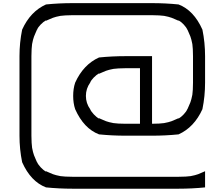

<svg xmlns="http://www.w3.org/2000/svg" viewBox="-20 -853 1361 1207"><path d="M1102.5 258.3Q1126.7 258.3 1146.7 257.1Q1166.7 255.8 1178.3 254.2Q1190 252.5 1205 248.3Q1220 244.2 1225.4 242.1Q1230.8 240 1247.1 232.9Q1263.3 225.8 1269.2 223.3V325Q1187.5 333.3 1102.5 333.3H435.8Q350.8 333.3 269.2 325Q173.3 288.3 119.2 166.7Q102.5 85 102.5 0V-500Q102.5 -585 119.2 -666.7Q170.8 -780.8 269.2 -825Q350.8 -833.3 435.8 -833.3H935.8Q1020.8 -833.3 1102.5 -825Q1198.3 -788.3 1252.5 -666.7Q1269.2 -585 1269.2 -500V-333.3Q1269.2 -248.3 1252.5 -166.7Q1200.8 -52.5 1102.5 -8.3Q1020.8 0 935.8 0H769.2Q684.2 0 602.5 -8.3Q506.7 -45 452.5 -166.7Q440 -204.2 440 -250Q440 -295.8 452.5 -333.3Q504.2 -447.5 602.5 -491.7Q684.2 -500 769.2 -500H935.8V-75Q960 -75 980 -76.2Q1000 -77.5 1011.7 -79.2Q1023.3 -80.8 1038.3 -85Q1053.3 -89.2 1058.8 -91.2Q1064.2 -93.3 1080.4 -100.4Q1096.7 -107.5 1102.5 -110V-107.5Q1117.5 -115.8 1134.6 -133.8Q1151.7 -151.7 1157.5 -166.7H1158.3Q1160.8 -172.5 1167.9 -188.8Q1175 -205 1177.1 -210.4Q1179.2 -215.8 1183.3 -230.8Q1187.5 -245.8 1189.2 -257.5Q1190.8 -269.2 1192.1 -289.2Q1193.3 -309.2 1193.3 -333.3V-500Q1193.3 -524.2 1192.1 -544.2Q1190.8 -564.2 1189.2 -575.8Q1187.5 -587.5 1183.3 -602.5Q1179.2 -617.5 1177.1 -622.9Q1175 -628.3 1167.9 -644.6Q1160.8 -660.8 1158.3 -666.7H1157.5Q1151.7 -680.8 1135 -698.8Q1118.3 -716.7 1102.5 -725V-722.5Q1096.7 -725 1080.4 -732.1Q1064.2 -739.2 1058.8 -741.2Q1053.3 -743.3 1038.3 -747.5Q1023.3 -751.7 1011.7 -753.3Q1000 -755 980 -756.2Q960 -757.5 935.8 -757.5H435.8Q411.7 -757.5 391.7 -756.2Q371.7 -755 360 -753.3Q348.3 -751.7 333.3 -747.5Q318.3 -743.3 312.9 -741.2Q307.5 -739.2 291.2 -732.1Q275 -725 269.2 -722.5V-725Q253.3 -716.7 235.8 -698.8Q218.3 -680.8 213.3 -666.7H212.5Q210 -660.8 202.9 -644.6Q195.8 -628.3 193.8 -622.9Q191.7 -617.5 187.5 -602.5Q183.3 -587.5 181.7 -575.8Q180 -564.2 178.8 -544.2Q177.5 -524.2 177.5 -500V0Q177.5 24.2 178.8 44.2Q180 64.2 181.7 75.8Q183.3 87.5 187.5 102.5Q191.7 117.5 193.8 122.9Q195.8 128.3 202.9 144.6Q210 160.8 212.5 166.7H213.3Q219.2 180.8 236.2 199.2Q253.3 217.5 269.2 225.8V223.3Q275 225.8 291.2 232.9Q307.5 240 312.9 242.1Q318.3 244.2 333.3 248.3Q348.3 252.5 360 254.2Q371.7 255.8 391.7 257.1Q411.7 258.3 435.8 258.3ZM860 -75V-424.2H769.2Q745 -424.2 725 -422.9Q705 -421.7 693.3 -420Q681.7 -418.3 666.7 -414.2Q651.7 -410 646.2 -407.9Q640.8 -405.8 624.6 -398.8Q608.3 -391.7 602.5 -389.2V-391.7Q586.7 -383.3 569.2 -365.4Q551.7 -347.5 546.7 -333.3Q520 -295.8 520 -250Q520 -204.2 546.7 -166.7Q552.5 -152.5 569.6 -134.2Q586.7 -115.8 602.5 -107.5V-110Q608.3 -107.5 624.6 -100.4Q640.8 -93.3 646.2 -91.2Q651.7 -89.2 666.7 -85Q681.7 -80.8 693.3 -79.2Q705 -77.5 725 -76.2Q745 -75 769.2 -75Z"/></svg>

Font: 0xA000
Style: Regular
Weight: 400
Version: Version 0.1